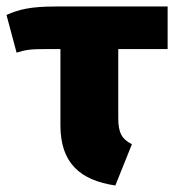

<svg xmlns="http://www.w3.org/2000/svg" viewBox="-29 -553 537 591"><path d="M487 -402V-533H143C65 -533 29 -524 -9 -507L22 -391C51 -400 65 -402 115 -402H157V-167C157 -51 218 2 326 18L377 -109C346 -125 335 -144 335 -190V-402Z"/></svg>

Font: Fira Sans ExtraBold
Style: Regular
Weight: 800
Designer: bBox Type GmbH & Carrois Corporate GbR & Edenspiekermann AG
Foundry: bBox Type GmbH & Carrois Corporate GbR & Edenspiekermann AG
Version: Version 4.300;PS 004.300;hotconv 1.0.88;makeotf.lib2.5.64775